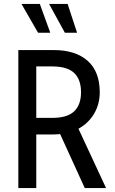

<svg xmlns="http://www.w3.org/2000/svg" viewBox="-20 -954 581 974"><path d="M73 -700H253Q363 -700 424.5 -645.5Q486 -591 486 -486Q486 -426 457.5 -377.5Q429 -329 378 -301L518 0H410L285 -274Q269 -272 252 -272H164V0H73ZM245 -356Q321 -356 356 -389Q391 -422 391 -486Q391 -551 356 -584Q321 -617 245 -617H164V-356ZM173 -788 89 -934H182L235 -788ZM309 -788 229 -934H323L371 -788Z"/></svg>

Font: Cabin Condensed
Style: Regular
Weight: 400
Width: 3
Designer: Pablo Impallari
Foundry: Pablo Impallari. http://www.impallari.com Igino Marini. http://www.ikern.com
Version: Version 2.200